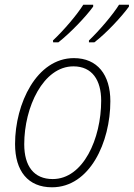

<svg xmlns="http://www.w3.org/2000/svg" viewBox="-20 -786 568 816"><path d="M358 -614V-606H381C432 -645 497 -715 528 -758V-766H486C460 -724 403 -657 358 -614ZM205 -614 206 -606H228C279 -646 345 -715 376 -758V-766H334C308 -724 251 -657 205 -614ZM201 10C362 10 449 -182 449 -356C449 -468 394 -539 294 -539C136 -539 44 -346 44 -174C44 -59 99 10 201 10ZM204 -25C124 -25 83 -80 83 -173C83 -331 164 -504 292 -504C372 -504 410 -445 410 -358C410 -197 334 -25 204 -25Z"/></svg>

Font: Noto Sans SemiCondensed ExtraLight
Style: Italic
Weight: 200
Width: 4
Italic angle: -12°
Designer: Monotype Design Team
Foundry: Monotype Imaging Inc.
Version: Version 2.013